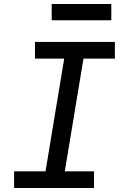

<svg xmlns="http://www.w3.org/2000/svg" viewBox="-20 -946 640 966"><path d="M51 0V-84H209L303 -651H156V-735H558V-651H400L306 -84H453V0ZM540 -844H240V-926H540Z"/></svg>

Font: Iosevka Slab Medium Extended
Style: Italic
Weight: 500
Width: 7
Italic angle: -9°
Monospace: yes
Designer: Belleve Invis
Foundry: Belleve Invis
Version: Version 11.1.0; ttfautohint (v1.8.3)